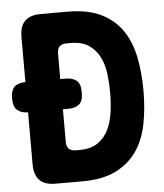

<svg xmlns="http://www.w3.org/2000/svg" viewBox="-52 -776 705 823"><g transform="rotate(-5 300.0 -365.0)"><path d="M153 0Q108 0 85.5 -22.5Q63 -45 63 -90V-315Q34 -315 18 -329Q0 -342 0 -380Q0 -418 18 -432Q34 -445 63 -445V-640Q63 -685 85.5 -707.5Q108 -730 153 -730H270Q356 -730 413 -702Q470 -674 503.5 -625Q537 -576 550.5 -509Q564 -442 564 -364Q564 -288 551 -221.5Q538 -155 504.5 -106Q471 -57 414 -28.5Q357 0 270 0ZM213 -175Q213 -155 223 -145Q233 -135 253 -135H270Q318 -135 348 -156Q378 -177 394 -210.5Q410 -244 415.5 -286Q421 -328 421 -370Q421 -409 416 -449.5Q411 -490 395 -522Q379 -554 349.5 -574.5Q320 -595 270 -595H253Q233 -595 223 -585Q213 -575 213 -555V-445H235Q265 -445 282.5 -431.5Q300 -418 300 -380Q300 -342 282.5 -328.5Q265 -315 235 -315H213Z"/></g></svg>

Font: Maple Mono NL ExtraBold
Style: Regular
Weight: 800
Monospace: yes
Designer: subframe7536
Version: Version 7.000